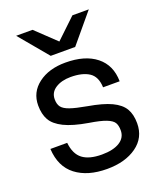

<svg xmlns="http://www.w3.org/2000/svg" viewBox="-138 -817 755 914"><g transform="rotate(-20 239.0 -360.0)"><path d="M24 -170H109Q115 -112 148.5 -86.5Q182 -61 246 -61Q304 -61 336.5 -81.5Q369 -102 369 -139Q369 -164 360 -178.5Q351 -193 323 -204Q295 -215 238 -224Q161 -237 117.5 -258.5Q74 -280 57 -310Q40 -340 40 -384Q40 -451 93.5 -491.5Q147 -532 231 -532Q330 -532 386.5 -487Q443 -442 444 -360H360Q358 -415 324 -437Q290 -459 231 -459Q185 -459 154.5 -439.5Q124 -420 124 -385Q124 -360 135 -345.5Q146 -331 174.5 -321Q203 -311 259 -301Q335 -288 377 -268Q419 -248 436.5 -218.5Q454 -189 454 -144Q454 -71 396 -29.5Q338 12 246 12Q148 12 88.5 -33.5Q29 -79 24 -170ZM55 -732H138L239 -636L340 -732H423L301 -586H177Z"/></g></svg>

Font: Aspekta 400
Style: Regular
Weight: 400
Designer: Ivo Dolenc
Version: Version 2.000